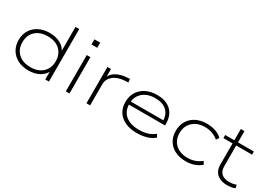

<svg xmlns="http://www.w3.org/2000/svg" viewBox="3 -1465 3113 2232"><g transform="rotate(30 1560.0 -348.5)"><path d="M348 8Q265 8 203.5 -23.5Q142 -55 107.5 -111.5Q73 -168 73 -244Q73 -320 107.5 -376Q142 -432 204 -463.5Q266 -495 348 -495Q432 -495 494 -461Q556 -427 578 -367H570V-705H620V0H571V-121H579Q556 -62 494 -27Q432 8 348 8ZM348 -37Q451 -37 511 -93.5Q571 -150 571 -243Q571 -337 511 -393.5Q451 -450 348 -450Q244 -450 184 -393.5Q124 -337 124 -243Q124 -150 184 -93.5Q244 -37 348 -37Z M833 -621V-690H910V-621ZM847 0V-487H896V0Z M1124 0V-487H1172V-371H1164Q1192 -433 1251 -462Q1310 -491 1387 -496L1420 -498L1426 -453L1376 -450Q1280 -443 1226.5 -397Q1173 -351 1173 -284V0Z M1801 8Q1713 8 1646.5 -21.5Q1580 -51 1544 -107Q1508 -163 1508 -241Q1508 -317 1543 -374Q1578 -431 1641.5 -463Q1705 -495 1791 -495Q1873 -495 1929 -466Q1985 -437 2014.5 -384Q2044 -331 2044 -256V-233H1538V-275H2022L1998 -259Q1998 -352 1943 -402Q1888 -452 1790 -452Q1721 -452 1669.5 -427.5Q1618 -403 1588.5 -357.5Q1559 -312 1559 -250V-243Q1559 -177 1588.5 -131Q1618 -85 1673.5 -61Q1729 -37 1806 -37Q1867 -37 1918.5 -52.5Q1970 -68 2012 -103L2034 -65Q1999 -30 1936 -11Q1873 8 1801 8Z M2459 8Q2376 8 2314 -22.5Q2252 -53 2217.5 -109.5Q2183 -166 2183 -242Q2183 -319 2217.5 -376Q2252 -433 2314 -464Q2376 -495 2459 -495Q2522 -495 2574.5 -477Q2627 -459 2664 -423L2639 -386Q2601 -417 2555.5 -433.5Q2510 -450 2459 -450Q2357 -450 2295.5 -393Q2234 -336 2234 -242Q2234 -147 2295.5 -92Q2357 -37 2458 -37Q2511 -37 2556.5 -54Q2602 -71 2638 -101L2663 -63Q2625 -29 2573.5 -10.5Q2522 8 2459 8Z M3012 8Q2929 8 2878.5 -35.5Q2828 -79 2828 -161V-445H2705V-487H2828V-638H2877V-487H3090V-445H2877V-170Q2877 -101 2913.5 -69Q2950 -37 3016 -37Q3042 -37 3065 -40.5Q3088 -44 3109 -54L3120 -12Q3104 -3 3074.5 2.5Q3045 8 3012 8Z"/></g></svg>

Font: Nunito Sans 10pt Expanded ExtraLight
Style: Regular
Weight: 250
Width: 7
Designer: Vernon Adams
Foundry: Vernon Adams
Version: Version 3.101;gftools[0.9.27]